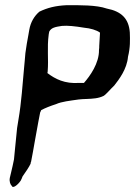

<svg xmlns="http://www.w3.org/2000/svg" viewBox="-20 -473 522 741"><path d="M89 -335C86 -318 81 -293 78 -268C76 -248 75 -229 73 -212C67 -149 63 -79 51 -10L46 21L38 101C37 114 35 128 34 142C31 158 27 175 23 192C22 199 19 206 18 213C15 227 20 240 26 245C29 255 48 242 60 224C63 219 65 213 67 208C79 191 92 172 98 159C99 156 98 154 100 151C110 101 118 48 128 -3C130 -15 133 -27 135 -39C137 -42 138 -46 139 -48C154 -56 174 -64 196 -71C218 -81 249 -84 283 -89C293 -90 303 -91 313 -91C338 -92 360 -93 380 -103C390 -109 408 -131 421 -143C439 -166 470 -206 474 -254C483 -290 482 -319 481 -348C477 -401 449 -429 392 -440C352 -454 288 -453 238 -453C194 -451 163 -443 132 -428C112 -411 98 -387 93 -358ZM168 -340 170 -351C178 -366 192 -369 219 -373C240 -375 269 -372 305 -366C328 -364 353 -357 366 -347L363 -296C363 -291 363 -285 362 -280C363 -229 327 -179 304 -153H286C230 -149 193 -168 163 -191L164 -197C168 -246 161 -288 168 -340Z"/></svg>

Font: Vapor
Style: Obl
Weight: 400
Foundry: Cannot Into Space Fonts
Version: Version 0.179